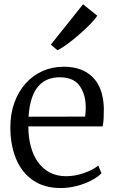

<svg xmlns="http://www.w3.org/2000/svg" viewBox="-20 -888 548 918"><path d="M270 11Q191.5 11 137.8 -26Q84 -63 56.8 -128.5Q29.5 -194 29.5 -279.5Q29.5 -344 48.8 -397.2Q68 -450.5 102.5 -489Q137 -527.5 183.5 -548.2Q230 -569 285 -569Q373.5 -569 423.5 -518.8Q473.5 -468.5 476.5 -371.5Q476.5 -343 475.5 -321.5Q474.5 -300 470.5 -283.5H115.5Q115.5 -233 126.8 -189.8Q138 -146.5 160.8 -114Q183.5 -81.5 217.5 -63.5Q251.5 -45.5 296 -45.5Q339 -45.5 382.8 -61Q426.5 -76.5 449.5 -96.5L465.5 -60Q446.5 -40.5 415.5 -24.5Q384.5 -8.5 346.5 1.2Q308.5 11 270 11ZM116.5 -330 387 -330.5Q388.5 -338.5 389.2 -352Q390 -365.5 390 -374.5Q390 -436 361 -477.2Q332 -518.5 265 -518.5Q235 -518.5 209.2 -508.5Q183.5 -498.5 163.8 -476.2Q144 -454 132 -418Q120 -382 116.5 -330ZM254.5 -648 223 -674.5 377 -867.5 445 -813Q435.5 -797 411.8 -772.8Q388 -748.5 358.5 -722.8Q329 -697 301.2 -676.8Q273.5 -656.5 255.5 -648Z"/></svg>

Font: Merriweather 20pt Light
Style: Regular
Weight: 300
Version: Version 2.100